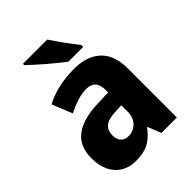

<svg xmlns="http://www.w3.org/2000/svg" viewBox="-220 -879 1002 1002"><g transform="rotate(-45 280.5 -378.0)"><path d="M300 -559Q395 -559 447.5 -509.5Q500 -460 500 -363V0H386L357 -73H353Q332 -45 309.5 -26.5Q287 -8 258 1Q229 10 188 10Q141 10 106 -11.5Q71 -33 52.5 -72Q34 -111 34 -165Q34 -252 90.5 -295.5Q147 -339 256 -343L339 -346V-361Q339 -403 321.5 -421.5Q304 -440 270 -440Q240 -440 204.5 -429Q169 -418 131 -399L86 -511Q129 -534 182.5 -546.5Q236 -559 300 -559ZM295 -248Q242 -246 219 -227Q196 -208 196 -172Q196 -141 211.5 -125Q227 -109 253 -109Q290 -109 315 -135Q340 -161 340 -204V-250ZM309 -766Q323 -745 342.5 -717Q362 -689 382 -663Q402 -637 415 -620V-606H306Q289 -619 264.5 -638.5Q240 -658 214.5 -680Q189 -702 166.5 -722.5Q144 -743 130 -756V-766Z"/></g></svg>

Font: Noto Sans Khmer SemiCondensed ExtraBold
Style: Regular
Weight: 800
Width: 4
Designer: Danh Hong and the Monotype Design Team
Foundry: Monotype Imaging Inc.
Version: Version 2.004